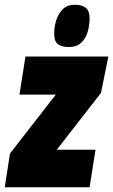

<svg xmlns="http://www.w3.org/2000/svg" viewBox="-42 -788 476 808"><path d="M-22 0 0 -142 193 -390H40L65 -550H414L383 -397L197 -158H360L335 0ZM247 -590Q219 -590 202.5 -601.5Q186 -613 186 -647Q186 -674 194.5 -702Q203 -730 222 -749Q241 -768 274 -768Q302 -768 318.5 -755.5Q335 -743 335 -710Q335 -682 327 -654Q319 -626 299.5 -608Q280 -590 247 -590Z"/></svg>

Font: Georama Condensed Black
Style: Italic
Weight: 900
Width: 3
Italic angle: -9°
Designer: Jean-Baptiste Levee
Foundry: Production Type
Version: Version 1.000